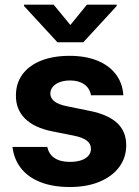

<svg xmlns="http://www.w3.org/2000/svg" viewBox="-20 -770 579 801"><path d="M272.6 -434.3Q249.2 -434.3 230.4 -427.7Q211.7 -421 200.9 -408.5Q190.1 -396 190.1 -380.2Q189.6 -361.6 205.9 -348Q222.3 -334.4 258.3 -327L354 -307.5Q431.3 -292 469 -256.6Q506.6 -221.2 506.6 -163.9Q506.6 -112.5 477.2 -73Q447.8 -33.6 394.9 -11.7Q341.9 10.2 271.5 10.2Q200.9 10.2 149.4 -9.9Q97.8 -30.1 68.1 -67.6Q38.3 -105.2 32 -156.9H177.4Q183.6 -126.6 207.7 -110.6Q231.9 -94.6 271.8 -94.6Q297.8 -94.6 317.6 -101Q337.5 -107.5 348.5 -119.9Q359.4 -132.4 359.4 -149.1Q359.4 -170.2 342 -183.5Q324.6 -196.7 287.5 -204.2L199.6 -221.7Q123.7 -236.6 84.8 -274.9Q45.9 -313.2 46.4 -371.5Q46.4 -422.5 73.8 -459.8Q101.2 -497.1 151.7 -517.1Q202.2 -537.1 270.4 -537.1Q336.8 -537.1 386.1 -517.1Q435.4 -497.1 463.4 -460Q491.4 -422.8 494.6 -372.7H359.5Q354.6 -401.8 331.6 -418Q308.6 -434.3 272.6 -434.3ZM273.5 -665.7 342.6 -750.4H466.9V-745L327.7 -593.8H219.4L80.2 -745V-750.4H204Z"/></svg>

Font: WEMIX Pretendard Variable
Style: Regular
Weight: 400
Designer: Base glyphs from Inter by Rasmus Andersson; Hangeul glyphs from Noto Sans CJK(Source Han Sans) by Jang Soo-young and Kan
Foundry: Kil Hyung-jin
Version: Version 1.000;Glyphs 3.2 (3208)